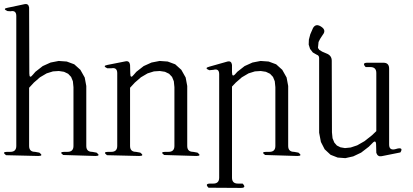

<svg xmlns="http://www.w3.org/2000/svg" viewBox="-27 -797 2047 951"><path d="M286.1 -29.3Q263.7 -44.9 292 -44.9H307.6Q336.9 -44.9 336.9 -74.2V-365.2L334 -394.5L325.2 -416L310.5 -431.6L290 -441.4L264.6 -445.3L235.4 -443.4L204.1 -433.6L170.9 -414.1L140.6 -387.7L117.2 -362.3V-74.2Q117.2 -44.9 146.5 -44.9L168 -41Q190.4 -24.4 162.1 -24.4L2.9 -28.3Q-19.5 -44.9 8.8 -44.9H24.4Q53.7 -44.9 53.7 -74.2V-717.8Q53.7 -747.1 25.4 -741.2L9.8 -742.2Q-16.6 -753.9 11.7 -758.8L62.5 -769.5L94.7 -776.4Q114.3 -780.3 117.2 -759.8L118.2 -433.6Q118.2 -404.3 135.7 -426.8L148.4 -441.4L184.6 -469.7L223.6 -487.3L263.7 -495.1L303.7 -492.2L340.8 -478.5L371.1 -451.2L392.6 -413.1L400.4 -371.1V-74.2Q400.4 -44.9 429.7 -44.9L451.2 -41Q473.6 -24.4 445.3 -24.4Z M786.1 -29.3Q763.7 -44.9 792 -44.9H807.6Q836.9 -44.9 836.9 -74.2V-365.2L834 -394.5L825.2 -416L810.5 -431.6L790 -441.4L764.6 -445.3L735.4 -443.4L704.1 -433.6L670.9 -414.1L640.6 -387.7L617.2 -362.3V-74.2Q617.2 -44.9 646.5 -44.9L668 -41Q690.4 -24.4 662.1 -24.4L502.9 -28.3Q480.5 -44.9 508.8 -44.9H524.4Q553.7 -44.9 553.7 -74.2V-434.6Q553.7 -463.9 525.4 -459H503.9Q478.5 -470.7 505.9 -475.6L594.7 -493.2Q614.3 -497.1 617.2 -475.6L618.2 -433.6Q618.2 -404.3 635.7 -426.8L648.4 -441.4L684.6 -469.7L723.6 -487.3L763.7 -495.1L803.7 -492.2L840.8 -478.5L871.1 -451.2L892.6 -413.1L900.4 -371.1V-74.2Q900.4 -44.9 929.7 -44.9L951.2 -41Q973.6 -24.4 945.3 -24.4Z M1286.1 -29.3Q1263.7 -44.9 1292 -44.9H1307.6Q1336.9 -44.9 1336.9 -74.2V-365.2L1334 -394.5L1325.2 -416L1310.5 -431.6L1290 -441.4L1264.6 -445.3L1235.4 -443.4L1204.1 -433.6L1170.9 -414.1L1140.6 -387.7L1122.1 -368.2V83Q1122.1 112.3 1151.4 112.3H1174.8Q1195.3 133.8 1166 133.8L1005.9 132.8Q985.4 112.3 1014.6 112.3H1029.3Q1058.6 112.3 1058.6 83V-429.7Q1058.6 -459 1030.3 -451.2L1009.8 -449.2Q982.4 -460 1009.8 -466.8L1099.6 -492.2Q1119.1 -497.1 1122.1 -475.6V-439.5Q1122.1 -410.2 1140.6 -432.6L1148.4 -441.4L1184.6 -469.7L1223.6 -487.3L1263.7 -495.1L1303.7 -492.2L1340.8 -478.5L1371.1 -451.2L1392.6 -413.1L1400.4 -371.1V-74.2Q1400.4 -44.9 1429.7 -44.9L1451.2 -41Q1473.6 -24.4 1445.3 -24.4Z M1900.4 -81.1Q1900.4 -51.8 1928.7 -57.6L1943.4 -61.5Q1971.7 -66.4 1956.1 -42L1863.3 -23.4Q1843.8 -19.5 1836.9 -40L1835.9 -79.1Q1835.9 -108.4 1816.4 -86.9L1799.8 -70.3L1761.7 -41L1722.7 -22.5L1683.6 -13.7L1645.5 -16.6L1610.4 -30.3L1581.1 -57.6L1562.5 -93.8L1553.7 -139.6V-509.8Q1553.7 -522.5 1541 -526.4L1522.5 -537.1L1508.8 -554.7L1502 -576.2L1502.9 -600.6L1509.8 -627L1523.4 -658.2Q1538.1 -683.6 1566.4 -663.1Q1589.8 -646.5 1571.3 -624L1558.6 -604.5L1550.8 -588.9L1547.9 -559.6L1554.7 -549.8L1569.3 -541L1589.8 -532.2Q1616.2 -522.5 1616.2 -496.1L1617.2 -141.6L1620.1 -112.3L1628.9 -90.8L1641.6 -76.2L1659.2 -67.4L1681.6 -63.5L1710 -66.4L1742.2 -77.1L1778.3 -97.7L1815.4 -127L1836.9 -147.5V-435.5Q1836.9 -464.8 1807.6 -464.8H1784.2Q1763.7 -486.3 1793 -486.3H1872.1Q1900.4 -486.3 1900.4 -457Z"/></svg>

Font: B2 Hana
Style: Regular
Weight: 500
Version: 2020-08-05; (max)